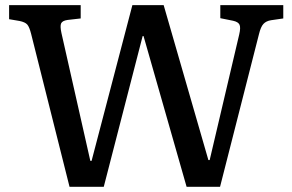

<svg xmlns="http://www.w3.org/2000/svg" viewBox="-20 -720 1125 740"><path d="M248 0 100.1 -588.9Q93.3 -616.2 85 -625.5Q76.7 -634.8 55.2 -639.2L15.1 -646V-700.2H291V-648.9L240.2 -643.1Q220.2 -640.1 215.6 -629.9Q210.9 -619.6 216.8 -592.8L328.1 -100.1H333L490.2 -700.2H610.8L783.2 -103H788.1L901.9 -586.9Q908.2 -613.3 903.3 -624.5Q898.4 -635.7 877.9 -640.1L829.1 -649.9V-700.2H1071.8V-648.9L1024.9 -642.1Q1005.9 -639.2 995.4 -627.9Q984.9 -616.7 978 -587.9L828.1 0H699.2L533.2 -581.1H529.8L379.9 0Z"/></svg>

Font: Literata Book Medium
Style: Regular
Weight: 500
Designer: Latin by Veronika Burian and Jose Scaglione. Greek by Irene Vlachou. Cyrillic by Vera Evstafieva
Foundry: TypeTogether
Version: Version 2.003;PS 002.003;hotconv 1.0.88;makeotf.lib2.5.64775